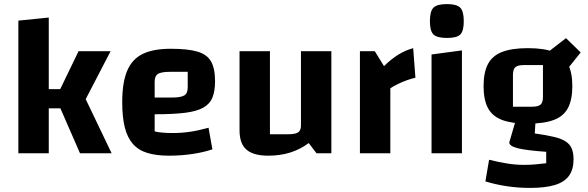

<svg xmlns="http://www.w3.org/2000/svg" viewBox="-20 -751 2881 941"><path d="M276 -220H219V0H70V-650L219 -665V-314H275L365 -500H522L400 -265L527 0H372Z M808 12Q746 12 702 -1.5Q658 -15 631 -46Q604 -77 591.5 -127Q579 -177 579 -250Q579 -346 603 -403.5Q627 -461 679 -486.5Q731 -512 817 -512Q901 -512 948 -498Q995 -484 1014.5 -449.5Q1034 -415 1034 -353Q1034 -304 1021 -272.5Q1008 -241 975.5 -223Q943 -205 885.5 -198Q828 -191 738 -191H708V-273H823Q867 -273 883.5 -283.5Q900 -294 900 -323V-399H814Q771 -399 754.5 -389Q738 -379 738 -351V-107Q769 -99 827 -99Q869 -99 910.5 -105Q952 -111 1002 -125L1021 -19Q976 -4 921 4Q866 12 808 12Z M1604 -500V0H1531L1493 -50Q1452 -19 1402.5 -3.5Q1353 12 1295 12Q1222 12 1188 -17.5Q1154 -47 1154 -112V-500H1303V-93H1392Q1428 -93 1441.5 -102.5Q1455 -112 1455 -136V-500Z M1817 -500 1862 -427Q1899 -463 1933.5 -484Q1968 -505 2005 -515L2016 -370Q1997 -366 1973.5 -357.5Q1950 -349 1928.5 -338.5Q1907 -328 1893 -318V0H1744V-500Z M2095 -484 2244 -504V0H2095ZM2171 -565Q2122 -565 2104.5 -582Q2087 -599 2087 -647Q2087 -696 2104.5 -713.5Q2122 -731 2171 -731Q2218 -731 2235.5 -713.5Q2253 -696 2253 -647Q2253 -599 2236 -582Q2219 -565 2171 -565Z M2567 -145Q2489 -145 2441 -163Q2393 -181 2371.5 -221.5Q2350 -262 2350 -329Q2350 -396 2371.5 -437Q2393 -478 2441 -496.5Q2489 -515 2567 -515Q2646 -515 2693.5 -496.5Q2741 -478 2763 -437.5Q2785 -397 2785 -329Q2785 -262 2763.5 -221.5Q2742 -181 2694 -163Q2646 -145 2567 -145ZM2494 -228H2587Q2618 -228 2629.5 -238.5Q2641 -249 2641 -275V-432H2547Q2517 -432 2505.5 -421.5Q2494 -411 2494 -384ZM2791 30Q2791 79 2769 110Q2747 141 2700 155.5Q2653 170 2577 170Q2519 170 2463 161.5Q2407 153 2359 138L2377 32Q2426 44 2466.5 50.5Q2507 57 2548 57Q2580 57 2606 54.5Q2632 52 2657 49V-7Q2559 -14 2517.5 -24.5Q2476 -35 2476 -53L2509 -166L2605 -165L2601 -97Q2658 -89 2695.5 -80Q2733 -71 2753.5 -57Q2774 -43 2782.5 -22Q2791 -1 2791 30ZM2742 -389 2662 -493 2754 -564 2826 -494Z"/></svg>

Font: Changa SemiBold
Style: Regular
Weight: 600
Designer: Eduardo Rodriguez Tunni
Foundry: Eduardo Rodriguez Tunni
Version: Version 3.002; ttfautohint (v1.8.2)